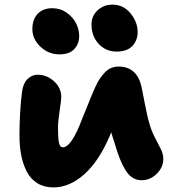

<svg xmlns="http://www.w3.org/2000/svg" viewBox="-20 -798 763 837"><path d="M487.8 -573.2Q441.4 -573.2 410.2 -606.7Q378.9 -640.1 378.9 -691.9Q378.9 -728.5 405.5 -753.2Q432.1 -777.8 470.2 -777.8Q518.1 -777.8 549.1 -739.7Q580.1 -701.7 580.1 -658.2Q580.1 -622.6 557.4 -597.9Q534.7 -573.2 487.8 -573.2ZM238.8 -561Q191.4 -561 156.2 -594.5Q121.1 -627.9 121.1 -670.9Q121.1 -713.4 144.3 -737.8Q167.5 -762.2 208 -762.2Q243.2 -762.2 270.8 -742.7Q298.3 -723.1 311.8 -696Q325.2 -668.9 325.2 -641.1Q325.2 -607.4 304 -584.2Q282.7 -561 238.8 -561ZM212.9 19Q172.4 19 142.8 0.7Q113.3 -17.6 96.7 -50Q80.1 -82.5 72.5 -121.1Q64.9 -159.7 64.9 -206.1Q64.9 -311.5 76.2 -398.9Q81.1 -435.1 100.1 -453.6Q119.1 -472.2 144 -472.2Q184.6 -472.2 215.8 -443.4Q247.1 -414.6 247.1 -375Q247.1 -361.8 240 -314.9Q232.9 -268.1 232.9 -242.2Q232.9 -183.1 239.3 -168Q244.1 -155.8 253.9 -155.8Q292 -155.8 338.9 -282.2Q347.2 -301.3 358.4 -329.6Q369.6 -357.9 377.2 -376.5Q384.8 -395 395 -417.7Q405.3 -440.4 415 -454.8Q424.8 -469.2 437.3 -482.4Q449.7 -495.6 464.6 -501.7Q479.5 -507.8 497.1 -507.8Q575.2 -507.8 596.2 -422.9Q598.1 -415 610.8 -349.1Q623.5 -283.2 630.9 -261.2Q639.6 -228 655.5 -198Q671.4 -168 681.6 -147Q691.9 -126 691.9 -105Q691.9 -68.8 663.3 -40.5Q634.8 -12.2 597.2 -12.2Q575.2 -12.2 557.4 -23.7Q539.6 -35.2 525.6 -58.6Q511.7 -82 501.5 -108.2Q491.2 -134.3 480 -172.9Q476.6 -182.6 471.4 -199.5Q466.3 -216.3 464.8 -221.2Q463.9 -218.8 461.9 -214.1Q460 -209.5 459 -207Q411.6 -95.2 347.2 -38.1Q282.7 19 212.9 19Z"/></svg>

Font: Shantell Sans Irregular
Style: Regular
Weight: 800
Designer: Stephen Nixon, Anya Danilova, Shantell Martin
Foundry: Arrow Type
Version: Version 1.006;[9816181b4]